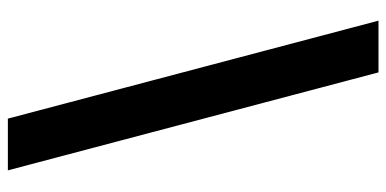

<svg xmlns="http://www.w3.org/2000/svg" viewBox="-267 -573 982 488"><g transform="rotate(-90 224.0 -329.0)"><path d="M284 142 35 -800H166.5L415.5 142Z"/></g></svg>

Font: Trispace SemiBold
Style: Regular
Weight: 600
Designer: Tyler Finck
Foundry: Etcetera Type Company
Version: Version 1.210; ttfautohint (v1.8.3)